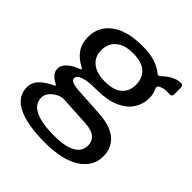

<svg xmlns="http://www.w3.org/2000/svg" viewBox="-193 -682 996 996"><g transform="rotate(45 305.5 -184.0)"><path d="M567 -543Q577 -543 581.5 -539Q586 -535 586 -525V-480Q586 -469 581.5 -464Q577 -459 566 -460Q550 -461 538 -460Q526 -459 515 -455Q490 -447 495 -432Q499 -422 504 -407.5Q509 -393 509 -371Q509 -327 485 -290Q461 -253 411 -231Q361 -209 285 -209Q238 -209 210.5 -203.5Q183 -198 171 -188.5Q159 -179 159 -169Q159 -154 178.5 -147.5Q198 -141 242 -139L375 -131Q468 -126 511 -88Q554 -50 554 10Q554 85 485.5 130Q417 175 288 175Q156 175 87.5 140Q19 105 19 38Q19 3 44 -23Q69 -49 113 -69Q125 -74 113 -80Q91 -91 77 -106.5Q63 -122 63 -144Q63 -160 73.5 -174.5Q84 -189 103 -202Q122 -215 148 -224Q153 -226 154 -229Q155 -232 148 -236Q104 -258 81.5 -291.5Q59 -325 59 -371Q59 -447 119.5 -492.5Q180 -538 294 -538Q347 -538 384.5 -526Q422 -514 447 -493Q453 -488 459 -488Q465 -488 470 -494Q482 -506 498 -517.5Q514 -529 532 -536Q550 -543 567 -543ZM285 -269Q349 -269 380 -296.5Q411 -324 411 -371Q411 -420 380 -448.5Q349 -477 285 -477Q223 -477 189.5 -448.5Q156 -420 156 -371Q156 -324 189.5 -296.5Q223 -269 285 -269ZM201 -54Q183 -55 162 -45Q141 -35 125.5 -17Q110 1 110 25Q110 53 130 73.5Q150 94 191.5 105Q233 116 298 116Q376 116 417 93.5Q458 71 458 26Q458 -4 436 -23Q414 -42 364 -45Z"/></g></svg>

Font: Libre Franklin Thin Medium
Style: Regular
Weight: 500
Version: Version 3.000